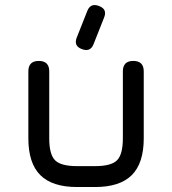

<svg xmlns="http://www.w3.org/2000/svg" viewBox="-20 -752 692 772"><path d="M308 -555Q275 -568 289 -602L331 -708Q344 -741 378 -728Q413 -715 398 -680L356 -574Q343 -541 308 -555ZM94 -196V-465Q94 -507 136 -507Q178 -507 178 -465V-196Q178 -131 201.5 -107.5Q225 -84 290 -84H362Q427 -84 450.5 -107.5Q474 -131 474 -196V-465Q474 -507 516 -507Q558 -507 558 -465V-196Q558 -96 510 -48Q462 0 362 0H290Q190 0 142 -48Q94 -96 94 -196Z"/></svg>

Font: Jura
Style: Bold
Weight: 700
Designer: Daniel Johnson, Alexei Vanyashin
Foundry: Daniel Johnson
Version: Version 5.103